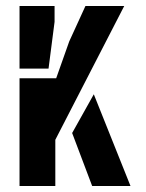

<svg xmlns="http://www.w3.org/2000/svg" viewBox="-20 -620 485 640"><path d="M45.1 0V-359.2H167.3L210.7 -481.8L264.8 -600H394.1L164.4 -154V0ZM45.1 -391.4V-600H161.9V-547.1L141.8 -391.4ZM220.5 -176.6 292.7 -305.7 415 0H287.2Z"/></svg>

Font: Big Shoulders Stencil Display SC Thin
Style: Regular
Weight: 100
Designer: Patric King
Foundry: XO Type Co
Version: Version 2.001